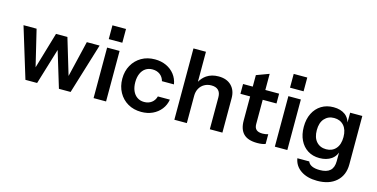

<svg xmlns="http://www.w3.org/2000/svg" viewBox="-86 -1161 3556 1812"><g transform="rotate(15 1692.5 -255.0)"><path d="M634.5 -497.7 550.7 -145 444.8 -497.7H333.5L228.9 -143.2L143.8 -497.7H16L167 -4.1H281.2L387.7 -355L494.2 -4.1H608.4L759.4 -497.7Z M954.8 -4.1V-497.7H832.8V-4.1ZM959.6 -579V-713.6H827V-579Z M1374.2 -114.4C1354.2 -99.6 1330 -92.2 1301.6 -92.2C1275.8 -92.2 1253.2 -98.8 1233.8 -112C1214.5 -125.2 1199.6 -143.8 1189.3 -167.7C1179 -191.5 1173.8 -219.6 1173.8 -251.9C1173.8 -283.5 1179 -311.2 1189.3 -335.1C1199.6 -359 1214.3 -377.4 1233.3 -390.3C1252.4 -403.2 1275.1 -409.7 1301.6 -409.7C1330 -409.7 1354.2 -402.2 1374.2 -387.4C1394.2 -372.5 1407.7 -351.9 1414.8 -325.4H1532C1526.1 -361.6 1512.6 -393.4 1491.3 -420.8C1470 -448.2 1442.9 -469.5 1410 -484.7C1377.1 -499.8 1340.3 -507.4 1299.6 -507.4C1250 -507.4 1206.2 -496.4 1168.5 -474.5C1130.7 -452.6 1101 -422.4 1079.4 -384C1057.8 -345.6 1047 -301.6 1047 -251.9C1047 -202.2 1057.8 -157.8 1079.4 -118.8C1101 -79.7 1130.7 -49.2 1168.5 -27.3C1206.2 -5.4 1250 5.6 1299.6 5.6C1340.3 5.6 1376.9 -2 1409.5 -17.1C1442.1 -32.3 1469.2 -53.6 1490.8 -81C1512.4 -108.5 1526.1 -140.2 1532 -176.4H1414.8C1407.7 -149.9 1394.2 -129.3 1374.2 -114.4Z M2046.5 -461.9C2016.4 -492.3 1974.7 -507.4 1921.1 -507.4C1875.9 -507.4 1837.2 -496.6 1804.9 -475C1779.2 -457.7 1759.9 -434.6 1744 -408.1V-701H1622V-4.1H1744V-270.3C1744 -297.4 1749.6 -321.2 1760.9 -341.9C1772.2 -362.5 1788 -378.7 1808.3 -390.3C1828.7 -401.9 1851.7 -407.7 1877.5 -407.7C1907.2 -407.7 1929.8 -400 1945.3 -384.5C1960.8 -369 1968.5 -346.1 1968.5 -315.8V-4.1H2091.5V-340.9C2091.5 -391.3 2076.5 -431.6 2046.5 -461.9Z M2513.3 -401.9V-497.7H2378.7V-655.5L2255.9 -610V-497.7H2161V-401.9H2255.9V-166.7C2255.9 -109.3 2270.2 -66.2 2298.9 -37.5C2327.6 -8.8 2372.3 5.6 2432.9 5.6C2450.4 5.6 2466.2 4.5 2480.4 2.2C2494.6 0 2505.6 -3.1 2513.3 -7V-101.8C2505.5 -99.3 2497.4 -97.2 2488.6 -95.5C2479.8 -93.9 2470 -93.1 2459.1 -93.1C2431.3 -93.1 2411 -98.9 2398.1 -110.6C2385.2 -122.2 2378.7 -139.9 2378.7 -163.8V-401.9Z M2725.8 -4.1V-497.7H2603.8V-4.1ZM2730.6 -579V-713.6H2598V-579Z M3207.2 -497.7V-402.8C3197.8 -431.4 3183.2 -456.2 3159.2 -474C3129.2 -496.3 3091 -507.4 3044.5 -507.4C2999.4 -507.4 2959.8 -496.9 2926 -476C2892.1 -455 2865.8 -425.8 2847.1 -388.4C2828.4 -350.9 2819 -307 2819 -256.7C2819 -207 2828 -163.6 2846.1 -126.5C2864.2 -89.4 2889.5 -60.5 2922.1 -39.9C2954.7 -19.2 2992.9 -8.9 3036.8 -8.9C3082.6 -8.9 3121.3 -19.7 3152.9 -41.3C3177.9 -58.4 3193.2 -81.3 3203.3 -107.3V-23.4C3203.3 17.9 3192.3 48.7 3170.4 69C3148.4 89.3 3114.6 99.5 3068.7 99.5C3037.1 99.5 3011.5 94.8 2991.8 85.5C2972.1 76.1 2959.4 63 2953.5 46.3H2837.4C2845.1 94.7 2869.8 133.1 2911.4 161.4C2953.1 189.8 3006.5 204 3071.6 204C3150.4 204 3212.5 183.5 3258 142.6C3303.5 101.6 3326.2 45.9 3326.2 -24.4V-497.7ZM3170.9 -145.9C3147.3 -119.1 3115.8 -105.7 3076.5 -105.7C3037.1 -105.7 3005.5 -118.9 2981.6 -145.4C2957.7 -171.9 2945.8 -209.3 2945.8 -257.7C2945.8 -306.1 2957.7 -343.7 2981.6 -370.5C3005.5 -397.2 3036.8 -410.6 3075.5 -410.6C3114.9 -410.6 3146.5 -397.4 3170.4 -370.9C3194.2 -344.5 3206.2 -307 3206.2 -258.7C3206.2 -210.3 3194.4 -172.7 3170.9 -145.9Z"/></g></svg>

Font: Diatome Semibold
Style: Regular
Weight: 600
Designer: 15.100.17
Foundry: 15.100.17
Version: Version 1.005;Fontself Maker 3.5.8